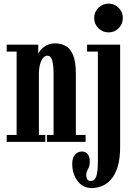

<svg xmlns="http://www.w3.org/2000/svg" viewBox="-20 -764 722 1034"><path d="M16 0V-37.5H69.5V-486H16V-523.5H186V-473.5Q187.5 -480 198.2 -493.8Q209 -507.5 229 -519Q249 -530.5 277 -530.5Q308 -530.5 333.2 -517Q358.5 -503.5 373.5 -467.8Q388.5 -432 388.5 -365V-37.5H441V0H232.5V-37.5H268.5V-363Q268.5 -415.5 260.8 -439.8Q253 -464 235 -464Q225 -464 217 -457.2Q209 -450.5 203 -438Q197 -425.5 193.5 -408.5Q190 -391.5 189.5 -371V-37.5H224V0ZM474 249Q442.5 249 419 231.8Q395.5 214.5 382.2 185Q369 155.5 369 118.5Q369 86 384 69Q399 52 421 52Q441.5 52 452.5 66.2Q463.5 80.5 463.5 107Q463.5 124.5 459 135.5Q454.5 146.5 449.5 156Q444.5 165.5 444.5 177.5Q444.5 187 446.8 194.5Q449 202 454.2 206.2Q459.5 210.5 467 210.5Q491 210.5 499 184.5Q507 158.5 507 106.5V-486H449V-523.5H627V25.5Q627 92.5 613 136Q599 179.5 576.2 204.2Q553.5 229 526.5 239Q499.5 249 474 249ZM565 -589.5Q532.5 -589.5 509.8 -612.2Q487 -635 487 -667.5Q487 -699 509.8 -721.8Q532.5 -744.5 565 -744.5Q596.5 -744.5 619 -721.8Q641.5 -699 641.5 -667.5Q641.5 -635 619 -612.2Q596.5 -589.5 565 -589.5Z"/></svg>

Font: Imbue Thin 10pt
Style: Bold
Weight: 700
Version: Version 1.102